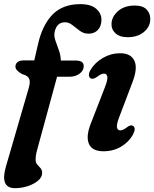

<svg xmlns="http://www.w3.org/2000/svg" viewBox="-30 -738 765 952"><path d="M46.5 -408Q46.5 -421.5 57 -430Q67.5 -438.5 86.5 -438.5H140L157.5 -514.5Q178.5 -611.5 229.2 -664.5Q280 -717.5 368 -717.5Q421 -717.5 447 -694.5Q473 -671.5 473 -640.5Q473 -608.5 455.5 -589.8Q438 -571 409.5 -571Q385 -571 366 -585Q347 -599 329.5 -613.2Q312 -627.5 292.5 -627.5Q251.5 -627.5 241 -580Q236.5 -561 244.5 -537.8Q252.5 -514.5 261.8 -489Q271 -463.5 271.5 -438H343Q363 -438 374 -432Q385 -426 385 -409.5Q385 -388.5 364.8 -373Q344.5 -357.5 315.5 -357.5H253L153.5 7.5Q149.5 21.5 148 33Q146.5 44.5 146.5 53.5Q146.5 68.5 154.8 77.8Q163 87 171 96Q179 105 179 119.5Q179 140 159.5 157Q140 174 109 184.5Q78 195 44.5 195Q-32.5 195 0 85.5L113 -303.5Q121.5 -333.5 114.2 -348.5Q107 -363.5 80 -370.5Q46.5 -388.5 46.5 -408ZM603 -553.5Q563 -553.5 542 -573.5Q521 -593.5 523 -622.5Q525 -657 556.2 -683.8Q587.5 -710.5 638.5 -710.5Q679.5 -710.5 698.2 -689.5Q717 -668.5 715 -638.5Q713 -603 682 -578.2Q651 -553.5 603 -553.5ZM561 -157Q547 -121 550 -106.2Q553 -91.5 567 -91.5Q580 -91.5 600.5 -107.5Q618 -121 629.5 -114Q646.5 -103 629 -70Q609 -34 570.5 -11Q532 12 483.5 12Q426.5 12 410.8 -25Q395 -62 420.5 -126L490 -305Q505 -343.5 502.2 -358.2Q499.5 -373 485 -373Q472 -373 450.5 -356.5Q431 -343 419.5 -349.5Q411.5 -354 411 -366Q410.5 -378 420 -393Q440.5 -427.5 480.2 -450.8Q520 -474 566 -474Q618.5 -474 636.2 -437.2Q654 -400.5 626.5 -329.5Z"/></svg>

Font: Fraunces 9pt S050 SemiBold
Style: Italic
Weight: 600
Italic angle: -16°
Version: Version 1.000; ttfautohint (v1.8.3)